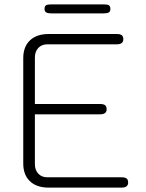

<svg xmlns="http://www.w3.org/2000/svg" viewBox="-20 -855 665 875"><path d="M86 -110V-590Q86 -642 116.5 -671Q147 -700 202 -700H512Q528 -700 535 -694.5Q542 -689 542 -676Q542 -653 512 -653H196Q170 -653 154.5 -636.5Q139 -620 139 -593V-381H436Q452 -381 459 -375.5Q466 -370 466 -357Q466 -334 436 -334H139V-107Q139 -80 154.5 -63.5Q170 -47 196 -47H534Q550 -47 557 -41.5Q564 -36 564 -23Q564 0 534 0H202Q147 0 116.5 -29Q86 -58 86 -110ZM183 -814Q183 -827 190 -831Q197 -835 213 -835H453Q469 -835 476 -831Q483 -827 483 -814Q483 -803 476 -798.5Q469 -794 453 -794H213Q198 -794 190.5 -798.5Q183 -803 183 -814Z"/></svg>

Font: Kodchasan ExtraLight
Style: Regular
Weight: 275
Version: Version 1.000; ttfautohint (v1.6)